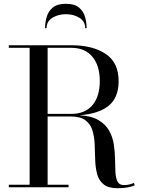

<svg xmlns="http://www.w3.org/2000/svg" viewBox="-20 -989 752 1014"><path d="M430 -840Q430 -876.5 399.2 -895.2Q368.5 -914 328 -914Q287.5 -914 256.8 -895.2Q226 -876.5 226 -840H218Q218 -870.5 226.8 -900.2Q235.5 -930 259.2 -949.5Q283 -969 328 -969Q373 -969 396.8 -949.5Q420.5 -930 429 -900.2Q437.5 -870.5 437.5 -840ZM26.5 -13.5H136.5V-736.5H26.5V-750H356.5Q470 -750 538.2 -704.2Q606.5 -658.5 606.5 -561Q606.5 -472.5 553.2 -430Q500 -387.5 400 -380.5Q463.5 -376.5 500.8 -354.2Q538 -332 556.5 -298.8Q575 -265.5 581 -226.8Q587 -188 587.5 -150Q588 -112 589.5 -80.8Q591 -49.5 600.5 -30.5Q610 -11.5 635 -11.5Q650.5 -11.5 663.5 -14.8Q676.5 -18 687 -23L691.5 -11Q679.5 -4 656 0.5Q632.5 5 601.5 5Q552 5 527 -15.5Q502 -36 493 -69.8Q484 -103.5 482.8 -144Q481.5 -184.5 480 -225Q478.5 -265.5 468.5 -299.2Q458.5 -333 431.5 -353.5Q404.5 -374 351.5 -374H231.5V-13.5H342V0H26.5ZM356.5 -736.5H231.5V-387.5H356.5Q428.5 -387.5 467.8 -433.2Q507 -479 507 -561Q507 -642.5 467.8 -689.5Q428.5 -736.5 356.5 -736.5Z"/></svg>

Font: Bodoni Moda 16pt
Style: Regular
Weight: 400
Version: Version 2.3